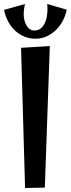

<svg xmlns="http://www.w3.org/2000/svg" viewBox="-31 -938 353 959"><path d="M217.8 -708 192.9 -1 94.2 1 74.2 -699.2ZM302.2 -889.6Q296.9 -861.8 283.2 -835.4Q269.5 -809.1 249.3 -789.1Q229 -769 202.9 -756.8Q176.8 -744.6 146.5 -744.6Q115.2 -744.6 88.9 -756.1Q62.5 -767.6 42.2 -787.1Q22 -806.6 8.5 -833Q-4.9 -859.4 -10.7 -888.7L93.3 -918Q90.8 -905.3 89.1 -891.8Q87.4 -878.4 87.4 -864.7Q87.4 -853.5 90.3 -839.8Q93.3 -826.2 99.6 -814Q106 -801.8 116 -793.7Q126 -785.6 140.1 -785.6Q160.2 -785.6 172.9 -796.4Q185.5 -807.1 192.9 -822.8Q200.2 -838.4 203.1 -856.7Q206.1 -875 206.1 -890.6Q206.1 -897.5 205.6 -904.3Q205.1 -911.1 205.1 -918Z"/></svg>

Font: Original Surfer
Style: Regular
Weight: 400
Designer: Astigmatic (AOETI)
Foundry: Astigmatic (AOETI)
Version: Version 1.001